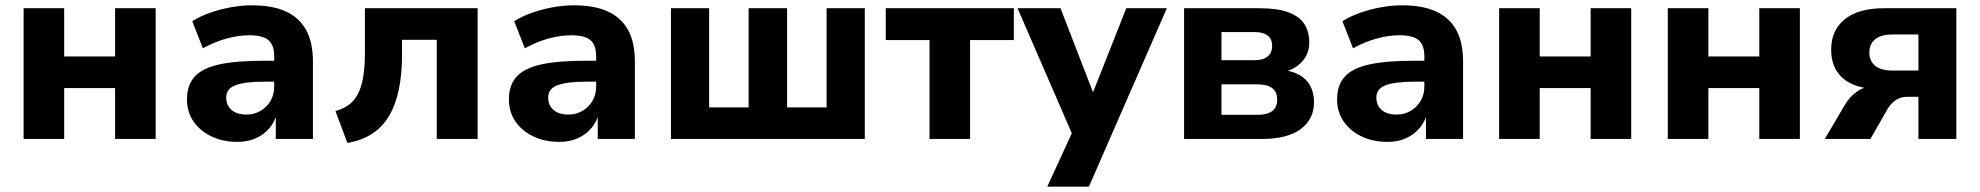

<svg xmlns="http://www.w3.org/2000/svg" viewBox="-20 -524 7465 724"><path d="M69 0V-493H222V-311H414V-493H567V0H414V-192H222V0Z M875 11Q820 11 776.5 -10Q733 -31 709 -67Q685 -103 685 -149Q685 -203 714 -235Q743 -267 806.5 -281Q870 -295 975 -295H1031V-216H977Q939 -216 911.5 -212.5Q884 -209 866.5 -202Q849 -195 841 -183.5Q833 -172 833 -156Q833 -127 853 -109.5Q873 -92 910 -92Q939 -92 962.5 -106Q986 -120 1000 -143.5Q1014 -167 1014 -198V-311Q1014 -355 992 -373Q970 -391 920 -391Q880 -391 835.5 -379Q791 -367 745 -342L705 -444Q733 -462 771 -475.5Q809 -489 850.5 -496.5Q892 -504 930 -504Q1007 -504 1057.5 -481Q1108 -458 1134 -411.5Q1160 -365 1160 -291V0H1020V-99H1025Q1017 -66 996.5 -41.5Q976 -17 945.5 -3Q915 11 875 11Z M1290 15 1245 -105Q1276 -114 1297 -130Q1318 -146 1331 -172.5Q1344 -199 1350 -236.5Q1356 -274 1356 -325V-493H1781V0H1627V-374H1496V-320Q1496 -245 1484 -187Q1472 -129 1447.5 -87.5Q1423 -46 1383.5 -20Q1344 6 1290 15Z M2089 11Q2034 11 1990.5 -10Q1947 -31 1923 -67Q1899 -103 1899 -149Q1899 -203 1928 -235Q1957 -267 2020.5 -281Q2084 -295 2189 -295H2245V-216H2191Q2153 -216 2125.5 -212.5Q2098 -209 2080.5 -202Q2063 -195 2055 -183.5Q2047 -172 2047 -156Q2047 -127 2067 -109.5Q2087 -92 2124 -92Q2153 -92 2176.5 -106Q2200 -120 2214 -143.5Q2228 -167 2228 -198V-311Q2228 -355 2206 -373Q2184 -391 2134 -391Q2094 -391 2049.5 -379Q2005 -367 1959 -342L1919 -444Q1947 -462 1985 -475.5Q2023 -489 2064.5 -496.5Q2106 -504 2144 -504Q2221 -504 2271.5 -481Q2322 -458 2348 -411.5Q2374 -365 2374 -291V0H2234V-99H2239Q2231 -66 2210.5 -41.5Q2190 -17 2159.5 -3Q2129 11 2089 11Z M2510 0V-493H2654V-119H2803V-493H2948V-119H3097V-493H3241V0Z M3485 0V-373H3320V-493H3803V-373H3638V0Z M3929 180 4037 -55V14L3817 -493H3979L4114 -144H4089L4227 -493H4380L4086 180Z M4445 0V-493H4730Q4797 -493 4838.5 -477.5Q4880 -462 4898.5 -433.5Q4917 -405 4917 -364Q4917 -320 4888 -289.5Q4859 -259 4810 -250V-261Q4853 -257 4880.5 -241Q4908 -225 4921.5 -199Q4935 -173 4935 -139Q4935 -75 4885 -37.5Q4835 0 4738 0ZM4586 -91H4721Q4758 -91 4777 -105Q4796 -119 4796 -148Q4796 -178 4777 -192Q4758 -206 4721 -206H4586ZM4586 -297H4712Q4743 -297 4760 -311Q4777 -325 4777 -351Q4777 -377 4760 -390Q4743 -403 4712 -403H4586Z M5212 11Q5157 11 5113.5 -10Q5070 -31 5046 -67Q5022 -103 5022 -149Q5022 -203 5051 -235Q5080 -267 5143.5 -281Q5207 -295 5312 -295H5368V-216H5314Q5276 -216 5248.5 -212.5Q5221 -209 5203.5 -202Q5186 -195 5178 -183.5Q5170 -172 5170 -156Q5170 -127 5190 -109.5Q5210 -92 5247 -92Q5276 -92 5299.5 -106Q5323 -120 5337 -143.5Q5351 -167 5351 -198V-311Q5351 -355 5329 -373Q5307 -391 5257 -391Q5217 -391 5172.5 -379Q5128 -367 5082 -342L5042 -444Q5070 -462 5108 -475.5Q5146 -489 5187.5 -496.5Q5229 -504 5267 -504Q5344 -504 5394.5 -481Q5445 -458 5471 -411.5Q5497 -365 5497 -291V0H5357V-99H5362Q5354 -66 5333.5 -41.5Q5313 -17 5282.5 -3Q5252 11 5212 11Z M5633 0V-493H5786V-311H5978V-493H6131V0H5978V-192H5786V0Z M6269 0V-493H6422V-311H6614V-493H6767V0H6614V-192H6422V0Z M6861 0 6934 -124Q6953 -158 6981.5 -178Q7010 -198 7040 -198H7061V-188Q7006 -189 6966.5 -206Q6927 -223 6906 -256Q6885 -289 6885 -337Q6885 -410 6936.5 -451.5Q6988 -493 7085 -493H7357V0H7214V-159H7171Q7147 -159 7128 -146Q7109 -133 7097 -112L7033 0ZM7117 -258H7214V-394H7117Q7073 -394 7051 -376Q7029 -358 7029 -326Q7029 -294 7051 -276Q7073 -258 7117 -258Z"/></svg>

Font: Nunito Sans 11pt ExtraBold
Style: Regular
Weight: 800
Version: Version 3.101;gftools[0.9.27]